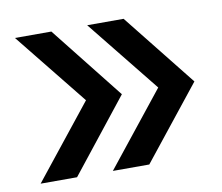

<svg xmlns="http://www.w3.org/2000/svg" viewBox="-60 -592 721 623"><g transform="rotate(-10 300.0 -280.0)"><path d="M146 -40 336 -280 146 -520H26L218 -281L26 -40ZM384 -40 575 -280 384 -520H264L456 -281L264 -40Z"/></g></svg>

Font: Tekne LDO SemiBold
Style: Regular
Weight: 600
Monospace: yes
Designer: Alessio Laiso, Mario Rullo, Paolo Rosset
Foundry: Alessio Laiso
Version: Version 1.000;hotconv 1.0.109;makeotfexe 2.5.65596